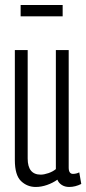

<svg xmlns="http://www.w3.org/2000/svg" viewBox="-20 -733 343 763"><path d="M122 10Q88 10 63.5 -13.5Q39 -37 39 -97V-534H90V-103Q90 -39 142 -39Q155 -39 172.5 -45Q190 -51 202 -61V-534H253V-67Q253 -42 270 -42Q283 -42 295 -48L303 -2Q279 10 255 10Q238 10 225.5 2Q213 -6 208 -19Q190 -6 167 2Q144 10 122 10ZM62 -668V-713H229V-668Z"/></svg>

Font: Georama Extra Condensed Light
Style: Regular
Weight: 300
Width: 2
Designer: Jean-Baptiste Levee
Foundry: Production Type
Version: Version 1.000